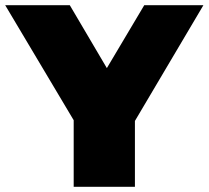

<svg xmlns="http://www.w3.org/2000/svg" viewBox="-47 -720 804 740"><path d="M237 0V-307L291 -166L-27 -700H222L437 -335H292L509 -700H737L421 -166L473 -307V0Z"/></svg>

Font: MOST Montserrat Black
Style: Regular
Weight: 900
Designer: Julieta Ulanovsky
Foundry: Julieta Ulanovsky
Version: Version 8.000;March 11, 2024;FontCreator 15.0.0.2926 64-bit